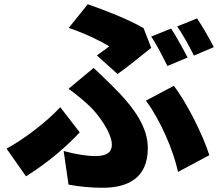

<svg xmlns="http://www.w3.org/2000/svg" viewBox="-20 -824 1040 908"><path d="M438 -562 536 -474C578 -503 667 -575 695 -598L659 -691C586 -733 481 -774 395 -804L305 -692C380 -667 454 -631 497 -605C484 -595 461 -578 438 -562ZM281 -110 304 49C355 59 414 64 465 64C586 64 679 17 679 -123C679 -217 624 -307 509 -420C482 -447 456 -471 423 -503L304 -404C340 -379 376 -348 403 -323C441 -288 509 -197 509 -140C509 -104 485 -86 431 -86C391 -86 338 -94 281 -110ZM822 -11 970 -90C940 -186 861 -343 802 -418L670 -348C736 -261 800 -114 822 -11ZM357 -198 265 -317C204 -251 99 -169 11 -121L103 10C215 -60 302 -139 357 -198ZM789 -689 695 -651C722 -612 751 -553 772 -512L867 -552C849 -587 814 -652 789 -689ZM912 -737 818 -699C845 -661 877 -602 897 -561L991 -601C974 -635 938 -699 912 -737Z"/></svg>

Font: Source Han Sans HK Heavy
Style: Regular
Weight: 900
Designer: Ryoko NISHIZUKA 西塚涼子 (kana, bopomofo & ideographs); Paul D. Hunt (Latin, Greek & Cyrillic); Sandoll Communications 산돌커뮤니
Foundry: Adobe
Version: Version 2.000;hotconv 1.0.107;makeotfexe 2.5.65593